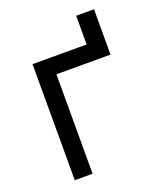

<svg xmlns="http://www.w3.org/2000/svg" viewBox="-128 -764 716 848"><g transform="rotate(-20 230.0 -340.0)"><path d="M414.8 -467.3H160.5V0H76.7V-545.5H331V-680.4H414.8Z"/></g></svg>

Font: Interop
Style: Regular
Weight: 400
Designer: Rasmus Andersson, Google, Jang Haemin
Foundry: jhaemin
Version: Version 1.008